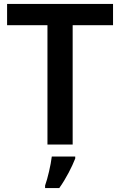

<svg xmlns="http://www.w3.org/2000/svg" viewBox="-20 -827 610 975"><path d="M349 -93V-699H554V-807H16V-699H221V-93ZM362 -22V-32H243C238 11 222 79 209 115V128H281C316 79 346 19 362 -22Z"/></svg>

Font: Noto Sans Kannada UI SemiBold
Style: Regular
Weight: 600
Designer: Jelle Bosma - Monotype Design Team
Foundry: Monotype Imaging Inc.
Version: Version 2.005